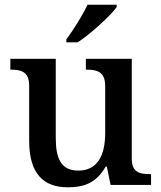

<svg xmlns="http://www.w3.org/2000/svg" viewBox="-20 -786 686 816"><path d="M262 -619V-606H310C366 -642 451 -721 476 -756V-766H352C331 -721 291 -657 262 -619ZM268 10C332 10 388 -5 429 -78H434L450 0H622V-46H617C575 -46 540 -53 540 -111V-536H345V-490H348C391 -490 427 -482 427 -421V-220C427 -124 393 -61 313 -61C239 -61 217 -113 217 -199V-536H24V-490H27C72 -490 104 -480 104 -421V-187C104 -50 163 10 268 10Z"/></svg>

Font: Noto Serif Oriya Medium
Style: Regular
Weight: 500
Designer: David Williams
Foundry: Google LLC, David Williams
Version: Version 1.051